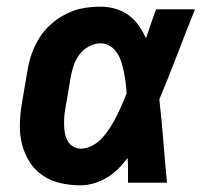

<svg xmlns="http://www.w3.org/2000/svg" viewBox="-20 -548 640 576"><path d="M221 8Q191 8 162 1.5Q133 -5 109 -21Q85 -37 69.5 -61Q54 -85 46.5 -113.5Q39 -142 39.5 -172.5Q40 -203 45 -234L62 -334Q66 -360 74.5 -385Q83 -410 97.5 -433.5Q112 -457 133 -475.5Q154 -494 179 -506.5Q204 -519 229.5 -523.5Q255 -528 281 -528Q305 -528 327 -521.5Q349 -515 366.5 -502Q384 -489 396.5 -471Q409 -453 418 -433Q425 -454 432.5 -476Q440 -498 448 -520H565Q538 -453 512 -385Q486 -317 458 -250Q465 -188 470 -125Q475 -62 481 0H364Q364 -18 364 -36.5Q364 -55 363 -74Q350 -57 334.5 -41.5Q319 -26 300.5 -15Q282 -4 261.5 2Q241 8 221 8ZM222 -102Q240 -102 257.5 -111.5Q275 -121 287.5 -135Q300 -149 310.5 -165.5Q321 -182 329.5 -199Q338 -216 345.5 -233Q353 -250 360 -268Q359 -284 357 -299.5Q355 -315 352 -330.5Q349 -346 344.5 -360.5Q340 -375 332 -388Q324 -401 311 -409.5Q298 -418 281 -418Q264 -418 246.5 -408.5Q229 -399 218 -384Q207 -369 201 -351.5Q195 -334 192 -316L175 -216Q173 -204 172.5 -192Q172 -180 172.5 -168Q173 -156 175.5 -144.5Q178 -133 184 -123.5Q190 -114 200 -108Q210 -102 222 -102Z"/></svg>

Font: Iosevka Aile Extrabold Oblique
Style: Regular
Weight: 800
Italic angle: -9°
Designer: Belleve Invis
Foundry: Belleve Invis
Version: Version 31.1.0; ttfautohint (v1.8.4)